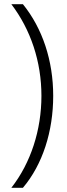

<svg xmlns="http://www.w3.org/2000/svg" viewBox="-20 -735 317 913"><path d="M233 -279C233 -447 182 -600 89 -715H34C126 -594 177 -442 177 -279C177 -118 127 39 34 158H89C183 47 233 -111 233 -279Z"/></svg>

Font: Noto Sans Armenian SemiCondensed Light
Style: Regular
Weight: 300
Width: 4
Designer: Monotype Design Team
Foundry: Monotype Imaging Inc.
Version: Version 2.008